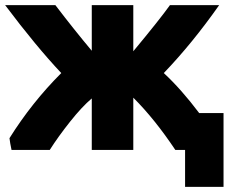

<svg xmlns="http://www.w3.org/2000/svg" viewBox="-33 -564 892 749"><path d="M630 -544H822Q718 -396 606 -279Q674 -216 744 -123H839V165H689V21H651Q571 -99 487 -183V21H325V-180Q287 -148 240.5 -89.5Q194 -31 161 21H12Q6 -7 4 -25Q91 -164 206 -279Q108 -383 -13 -544H183Q257 -447 325 -366V-544H487V-364Q590 -488 630 -544Z"/></svg>

Font: Repo
Style: ExtraBold
Weight: 800
Designer: Stefan Peev
Foundry: Context Ltd
Version: Version 001.000